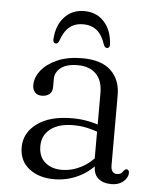

<svg xmlns="http://www.w3.org/2000/svg" viewBox="-50 -693 602 747"><g transform="rotate(5 251.5 -320.0)"><path d="M342.5 -54V-67L339.5 -74.5V-338.5Q339.5 -387.5 314 -413.2Q288.5 -439 242.5 -439Q198 -439 176 -421Q154 -403 154 -378.5V-346.5Q154 -328 142.8 -318.2Q131.5 -308.5 112.5 -308.5Q95.5 -308.5 86 -319Q76.5 -329.5 76.5 -346.5Q76.5 -377 98.2 -404.5Q120 -432 160.5 -449.8Q201 -467.5 257.5 -467.5Q332.5 -467.5 369.8 -432Q407 -396.5 407 -336.5V-61.5Q407 -46 413.5 -38.2Q420 -30.5 430.5 -30.5Q441 -30.5 446.5 -34.8Q452 -39 455 -44.5Q457.5 -47.5 460.2 -49.8Q463 -52 466.5 -52Q471 -52 474 -48.8Q477 -45.5 477 -39Q477 -27.5 469.2 -16Q461.5 -4.5 447 3Q432.5 10.5 412 10.5Q380 10.5 361.2 -5.5Q342.5 -21.5 342.5 -54ZM52.5 -102Q52.5 -158.5 102.2 -195Q152 -231.5 238.5 -231.5Q272 -231.5 302 -225.5Q332 -219.5 355.5 -210L350.5 -184Q327 -193 301.2 -199Q275.5 -205 245.5 -205Q189 -205 156.8 -180.2Q124.5 -155.5 124.5 -112.5Q124.5 -71.5 150 -49.8Q175.5 -28 214 -28Q254 -28 290.5 -46.8Q327 -65.5 354.5 -100.5L364.5 -79Q334 -36 287.5 -12.5Q241 11 189 11Q129 11 90.8 -19Q52.5 -49 52.5 -102ZM249.5 -599.5Q218 -599.5 196.5 -582.2Q175 -565 162 -526Q157.5 -515.5 150 -515.5Q145 -515.5 141.8 -519.5Q138.5 -523.5 139 -531Q142 -585.5 172 -618.2Q202 -651 249.5 -651Q297.5 -651 327.2 -618.2Q357 -585.5 360 -531Q360.5 -523.5 357.5 -519.5Q354.5 -515.5 349.5 -515.5Q341.5 -515.5 337 -526Q324.5 -565 303 -582.2Q281.5 -599.5 249.5 -599.5Z"/></g></svg>

Font: Fraunces 48pt Soft Wonky Light
Style: Regular
Weight: 300
Version: Version 1.000;[b76b70a41]